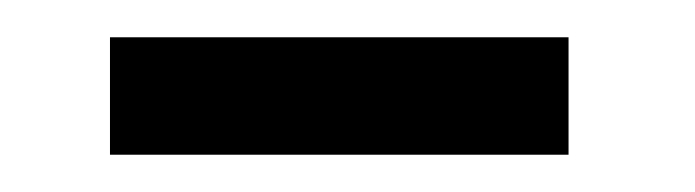

<svg xmlns="http://www.w3.org/2000/svg" viewBox="-20 -277 373 103"><path d="M285 -257V-194H39V-257Z"/></svg>

Font: Klingon pIqaD vaHbo'
Style: Regular
Weight: 400
Width: 0
Designer: Mike Neff (qa'vaj)
Foundry: Mike Neff and Michael Everson
Version: Version 2.003